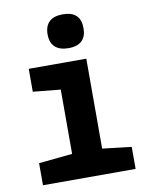

<svg xmlns="http://www.w3.org/2000/svg" viewBox="-86 -836 703 900"><g transform="rotate(-10 265.0 -386.5)"><path d="M275 -612C333 -612 360 -641 360 -692C360 -745 333 -773 275 -773C218 -773 189 -745 189 -692C189 -639 220 -612 275 -612ZM45 0H486V-105L348 -121V-549H74V-440L205 -427V-121L45 -105Z"/></g></svg>

Font: Noto Sans Mono Condensed ExtraBold
Style: Regular
Weight: 800
Width: 3
Designer: Monotype Design Team
Foundry: Monotype Imaging Inc.
Version: Version 2.014